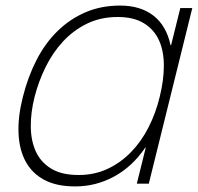

<svg xmlns="http://www.w3.org/2000/svg" viewBox="-20 -659 712 689"><path d="M514 0H471L503 -129H501Q455 -61 389.5 -25.5Q324 10 250 10Q183 10 139 -13.5Q95 -37 72 -79.5Q49 -122 46.5 -181Q44 -240 62 -311Q80 -383 111 -443.5Q142 -504 186.5 -547.5Q231 -591 287 -615Q343 -639 411 -639Q484 -639 530.5 -603Q577 -567 592 -497H594L627 -630H670ZM553 -311Q568 -371 568 -423.5Q568 -476 550.5 -514.5Q533 -553 496.5 -575.5Q460 -598 402 -598Q341 -598 292 -574Q243 -550 206 -510Q169 -470 143.5 -418Q118 -366 104 -311Q90 -255 90.5 -204.5Q91 -154 108.5 -115.5Q126 -77 163.5 -54Q201 -31 262 -31Q319 -31 366 -53Q413 -75 450 -113Q487 -151 513 -202Q539 -253 553 -311Z"/></svg>

Font: TypoPRO Sinkin Sans
Style: 200 X Light Italic
Weight: 200
Italic angle: -112°
Designer: Keith Bates
Foundry: K-Type
Version: Sinkin Sans (version 1.0)  by Keith Bates   •   © 2014   www